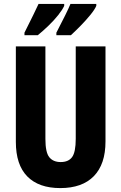

<svg xmlns="http://www.w3.org/2000/svg" viewBox="-20 -1044 619 981"><path d="M519 -321Q519 -205 459.5 -144Q400 -83 288 -83Q178 -83 119.5 -142.5Q61 -202 61 -319V-807H212V-334Q212 -265 232 -240.5Q252 -216 290 -216Q330 -216 348.5 -241.5Q367 -267 367 -335V-807H519ZM472 -1014Q464 -995 441 -967Q418 -939 391 -911.5Q364 -884 342 -864H268V-877Q294 -927 313 -965.5Q332 -1004 340 -1024H472ZM308 -1014Q299 -994 277.5 -967Q256 -940 228 -913Q200 -886 173 -864H105V-877Q131 -928 149.5 -966.5Q168 -1005 177 -1024H308Z"/></svg>

Font: Noto Sans Kannada UI ExtraCondensed ExtraBold
Style: Regular
Weight: 800
Width: 2
Designer: Jelle Bosma - Monotype Design Team
Foundry: Monotype Imaging Inc.
Version: Version 2.005; ttfautohint (v1.8.4.7-5d5b)